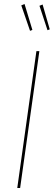

<svg xmlns="http://www.w3.org/2000/svg" viewBox="-20 -935 268 955"><path d="M102.1 -915 141.1 -786.1 129.4 -781.7 85.9 -908.2ZM191.9 -912.6 227.5 -789.1 216.3 -784.7 176.3 -906.2ZM175.8 -680.7 80.1 0H65.9L161.1 -680.7Z"/></svg>

Font: Fira Sans Compressed Hair
Style: Italic
Weight: 100
Width: 3
Italic angle: -8°
Designer: Carrois Corporate & Edenspiekermann AG
Foundry: Carrois Corporate GbR & Edenspiekermann AG
Version: Version 4.203;PS 004.203;hotconv 1.0.88;makeotf.lib2.5.64775